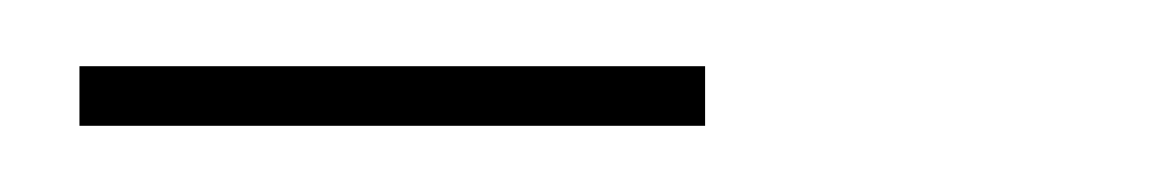

<svg xmlns="http://www.w3.org/2000/svg" viewBox="-20 -499 354 58"><path d="M4 -461V-479H193V-461Z"/></svg>

Font: Genos Thin
Style: Regular
Weight: 100
Designer: Robert E. Leuschke
Foundry: Robert E. Leuschke
Version: Version 1.010